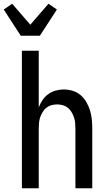

<svg xmlns="http://www.w3.org/2000/svg" viewBox="-55 -1006 575 1026"><path d="M56 -815 -35 -955 10 -986 107 -874 204 -986 249 -955 158 -815ZM62 0V-735H152V-432Q160 -453 172.5 -471.5Q185 -490 203 -503Q221 -516 242.5 -522Q264 -528 286 -528Q310 -528 334 -520.5Q358 -513 376 -497.5Q394 -482 406.5 -460.5Q419 -439 426 -416Q433 -393 435.5 -368.5Q438 -344 438 -320V0H348V-320Q348 -335 346.5 -350.5Q345 -366 340 -380Q335 -394 327 -407.5Q319 -421 307 -430.5Q295 -440 280 -444Q265 -448 250 -448Q235 -448 220 -444Q205 -440 193 -430.5Q181 -421 173 -407.5Q165 -394 160 -380Q155 -366 153.5 -350.5Q152 -335 152 -320V0Z"/></svg>

Font: Iosevka SS18 Medium
Style: Regular
Weight: 500
Monospace: yes
Designer: Belleve Invis
Foundry: Belleve Invis
Version: Version 25.1.1; ttfautohint (v1.8.4)